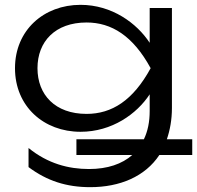

<svg xmlns="http://www.w3.org/2000/svg" viewBox="-20 -596 816 794"><path d="M313 -51C443 -51 546 -125 599 -206V-137C599 -92 591 -53 575 -20H296V45H527C485 82 425 103 348 103C264 103 178 81 98 16V95C174 152 255 178 353 178C476 178 580 134 639 45H775V-20H670C683 -58 691 -101 691 -150V-563H599V-419C546 -500 443 -576 313 -576C161 -576 42 -471 42 -314C42 -156 161 -51 313 -51ZM338 -125C208 -125 135 -204 135 -314C135 -424 208 -503 338 -503C441 -503 530 -448 603 -314C530 -180 442 -125 338 -125Z"/></svg>

Font: Bounded Light
Style: Regular
Weight: 300
Designer: Vlad Churkin
Version: Version 3.0